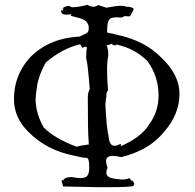

<svg xmlns="http://www.w3.org/2000/svg" viewBox="-20 -769 810 798"><path d="M422 9Q524 9 533 4Q538 1 538 -4Q538 -8 534 -14Q530 -20 529 -20L530 -15L517 -29Q506 -23 492 -23H485Q436 -26 427 -38Q422 -44 422 -52Q422 -61 427 -71Q421 -89 421 -100Q421 -121 449 -121Q463 -121 484 -116Q601 -145 661 -220Q726 -293 726 -379Q726 -459 649 -531Q581 -600 468 -624Q439 -632 431 -632H430Q425 -632 425 -644Q425 -650 427 -667.5Q429 -685 439 -692Q446 -697 467 -697L482 -696Q495 -697 495 -702L520 -701Q521 -701 536 -731L535 -725L534 -736L535 -734Q524 -741 508 -741H504Q499 -745 484 -745Q463 -745 422 -737Q399 -745 388 -748Q378 -741 368 -741Q356 -741 343 -749Q304 -739 285 -739Q271 -739 269 -745Q246 -744 235 -729Q235 -734 244 -735Q240 -724 238 -724Q236 -724 236 -729Q234 -725 234 -722Q234 -708 256 -708Q266 -708 282 -711Q274 -710 274 -707Q274 -705 276 -703Q317 -693 329.5 -686.5Q342 -680 348 -663L349 -652Q349 -635 339 -630.5Q329 -626 311 -617Q179 -610 101 -526Q38 -454 38 -357Q38 -280 98 -221Q174 -144 288 -122Q324 -113 337 -113H340Q351 -113 351 -73Q351 -40 336 -33Q328 -29 313 -29Q299 -29 279 -33H275Q248 -33 242 -18L238 -21Q236 -21 236 -18L238 -10Q242 6 242.5 6Q243 6 385 9ZM481 -161Q483 -164 483 -166Q483 -169 480 -171Q466 -163 456 -163Q434 -163 431 -204Q422 -246 418 -335Q420 -362 423 -370L422 -376Q422 -384 429 -394Q425 -443 425 -477Q425 -516 430 -536V-545Q430 -565 423 -581Q433 -581 443 -587Q453 -580 458 -580Q462 -580 464 -584Q541 -567 593 -515Q639 -451 639 -372Q639 -305 600 -252Q567 -198 481 -161ZM299 -159Q207 -193 161 -240Q128 -300 128 -357Q128 -371 134.5 -413.5Q141 -456 170 -509Q237 -567 313 -585L323 -570Q330 -575 335 -575Q341 -575 342 -567L341 -568Q339 -568 338 -529Q345 -504 353 -398Q345 -385 345 -363Q345 -220 348 -189L349 -176Q349 -167 347 -167L345 -168Q313 -164 299 -159Z"/></svg>

Font: Xiaobo Songti 小帛宋体
Style: Regular
Weight: 400
Version: Version 1.501;March 17, 2024;FontCreator 14.0.0.2814 64-bit